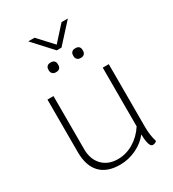

<svg xmlns="http://www.w3.org/2000/svg" viewBox="-217 -1030 1043 1158"><g transform="rotate(-30 304.5 -451.0)"><path d="M532 -7Q522 5 504 5Q477 5 475 -85Q442 -42 387.5 -16Q333 10 274 10Q184 10 137 -39.5Q90 -89 90 -184V-550H132V-181Q132 -110 172 -68Q212 -26 280 -26Q337 -26 388.5 -56.5Q440 -87 475 -141V-550H517V-113Q517 -54 532 -7ZM185 -697V-704Q185 -718 193.5 -726Q202 -734 215 -734H221Q235 -734 243 -726Q251 -718 251 -704V-697Q251 -684 243 -675.5Q235 -667 221 -667H215Q202 -667 193.5 -675.5Q185 -684 185 -697ZM357 -697V-704Q357 -718 365.5 -726Q374 -734 387 -734H393Q407 -734 415 -726Q423 -718 423 -704V-697Q423 -684 415 -675.5Q407 -667 393 -667H387Q374 -667 365.5 -675.5Q357 -684 357 -697ZM165 -912H209L304 -809L397 -912H441L320 -779H287Z"/></g></svg>

Font: Krub ExtraLight
Style: Regular
Weight: 275
Designer: Ekaluck Peanpanawate
Foundry: Cadson Demak Co.,Ltd.
Version: Version 1.000; ttfautohint (v1.6)